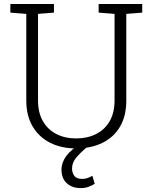

<svg xmlns="http://www.w3.org/2000/svg" viewBox="-20 -731 762 959"><path d="M359.9 10.3Q286.6 10.3 230.7 -17.8Q174.8 -45.9 143.1 -99.4Q111.3 -152.8 111.3 -229V-661.6L31.7 -668V-710.9H249.5V-668L169.9 -661.6V-229Q169.9 -168.5 194.1 -126.2Q218.3 -84 261.2 -61.8Q304.2 -39.6 360.4 -39.6Q416.5 -39.6 460 -61.5Q503.4 -83.5 527.8 -125.7Q552.2 -168 552.2 -229V-661.6L472.7 -668V-710.9H690.4V-668L610.8 -661.6V-229Q610.8 -151.4 579.3 -98.1Q547.9 -44.9 491.2 -17.3Q434.6 10.3 359.9 10.3ZM383.3 208.5Q339.8 208.5 313.5 184.1Q287.1 159.7 287.1 116.2Q287.1 81.1 311 48.3Q335 15.6 389.2 -18.1L418.9 0Q379.9 32.7 359.9 57.4Q339.8 82 339.8 110.8Q339.8 130.4 350.6 146.5Q361.3 162.6 391.1 162.6Q405.8 162.6 417.5 158.2Q429.2 153.8 441.4 147L453.1 187Q438.5 196.3 421.4 202.4Q404.3 208.5 383.3 208.5Z"/></svg>

Font: Roboto Slab LO Light
Style: Regular
Weight: 300
Designer: Google
Version: Version 2.000